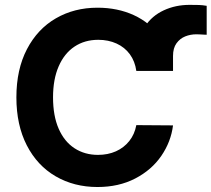

<svg xmlns="http://www.w3.org/2000/svg" viewBox="-20 -748 857 778"><path d="M539.6 -460.6V-539.5Q539.6 -599.2 567.8 -641.7Q596 -684.1 643.7 -706.2Q691.4 -728.3 748.1 -728.3Q771.7 -728.3 786.3 -727.8Q800.9 -727.3 817.5 -724.4V-607.2Q814.8 -607.2 812.9 -607.4Q810.9 -607.6 807.3 -607.6Q799.1 -608 791.2 -608.5Q783.3 -609 775.8 -609Q751.8 -609 730.5 -600.5Q709.3 -592 695.2 -572.6Q681.1 -553.2 681.1 -521.4V-460.6ZM378.2 -586.7Q323.2 -586.7 281.9 -559.2Q240.6 -531.7 217.8 -479.3Q194.9 -426.9 194.9 -353.5Q194.9 -278.5 217.8 -226.3Q240.6 -174.2 281.9 -147.3Q323.2 -120.4 377.1 -120.4Q417.3 -120.4 449.8 -134.9Q482.2 -149.4 503.8 -176.5Q525.4 -203.5 532.4 -241L681.1 -239.9Q672.8 -173.5 633.6 -116.3Q594.4 -59.2 527.9 -24.7Q461.5 9.8 374.9 9.8Q280.2 9.8 205.5 -33.6Q130.9 -76.9 88.6 -159.1Q46.4 -241.4 46.4 -353.5Q46.4 -466.6 89.2 -548.7Q132 -630.7 206.4 -673.7Q280.8 -716.8 374.9 -716.8Q456.7 -716.8 522.5 -686.5Q588.3 -656.2 629.7 -598.4Q671.1 -540.6 681.1 -460.6H532.4Q527 -499.6 506.2 -528.1Q485.4 -556.5 452.2 -571.6Q419 -586.7 378.2 -586.7Z"/></svg>

Font: Pretendard Std Variable
Style: Regular
Weight: 400
Designer: Base glyphs from Inter by Rasmus Andersson; Hangeul glyphs from Noto Sans CJK(Source Han Sans) by Jang Soo-young and Kan
Foundry: Kil Hyung-jin
Version: Version 1.309;Glyphs 3.2 (3225)